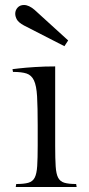

<svg xmlns="http://www.w3.org/2000/svg" viewBox="-20 -749 357 769"><path d="M201 -483V-165Q201 -113 203 -82.5Q205 -52 213 -37Q221 -22 238 -17Q255 -12 285 -12L287 0H43L45 -12Q76 -12 93.5 -17Q111 -22 119 -37.5Q127 -53 129 -84Q131 -115 131 -167V-247Q131 -320 128.5 -363Q126 -406 116 -427Q106 -448 86.5 -454.5Q67 -461 32 -461L30 -472Q30 -472 55.5 -475Q81 -478 120 -480.5Q159 -483 201 -483ZM76 -729Q96 -729 119 -709L253 -587L238 -564L76 -647Q54 -659 47.5 -671Q41 -683 41 -694Q41 -708 50.5 -718.5Q60 -729 76 -729Z"/></svg>

Font: Gilda Display
Style: Regular
Weight: 400
Designer: Eduardo Rodriguez Tunni
Foundry: Eduardo Rodriguez Tunni
Version: Version 1.002; ttfautohint (v1.8.4.7-5d5b);gftools[0.9.22]